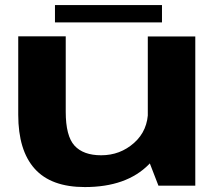

<svg xmlns="http://www.w3.org/2000/svg" viewBox="-20 -733 870 758"><path d="M605.5 0H751V-589H563.5V-108.5ZM239.5 -589.5H52V-280Q52 -139.5 116.8 -67Q181.5 5.5 315 5.5Q479.5 5.5 568 -84.2Q656.5 -174 656.5 -249L564.5 -297Q564.5 -218 509.5 -169Q454.5 -120 379.5 -120Q309 -120 274.2 -158Q239.5 -196 239.5 -292ZM197 -644.5H619.5V-713H197Z"/></svg>

Font: Anybody Expanded
Style: Bold
Weight: 700
Width: 7
Designer: Tyler Finck
Foundry: Etcetera Type Company
Version: Version 1.113;gftools[0.9.25]